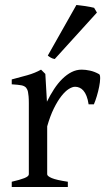

<svg xmlns="http://www.w3.org/2000/svg" viewBox="-20 -747 436 767"><path d="M376 -450.7Q380.4 -447.8 380.1 -433.6Q379.9 -419.4 376.2 -400.9Q372.6 -382.3 366.7 -362.8Q360.8 -343.3 355 -330.1H334Q331.1 -349.6 325.7 -363.3Q320.3 -377 313.2 -385Q306.2 -393.1 297.6 -396.7Q289.1 -400.4 279.8 -400.4Q269 -400.4 254.6 -391.4Q240.2 -382.3 225.1 -363Q210 -343.8 195.1 -313.7Q180.2 -283.7 168.5 -242.2V-50.8Q168.5 -43.5 186.8 -35.6Q205.1 -27.8 251 -21V0H26.9V-21Q59.1 -28.3 77.1 -35.4Q95.2 -42.5 95.2 -50.8V-335Q95.2 -351.1 94.2 -362.1Q93.3 -373 91.8 -379.9Q90.3 -386.7 88.1 -390.6Q85.9 -394.5 84 -397Q80.6 -400.4 76.4 -402.6Q72.3 -404.8 65.7 -406.2Q59.1 -407.7 49.8 -408.4Q40.5 -409.2 26.9 -410.2V-429.7Q58.6 -438 89.1 -446.5Q119.6 -455.1 144 -468.8L161.1 -451.7L167.5 -340.8Q180.7 -367.7 196 -391.1Q211.4 -414.6 229 -431.9Q246.6 -449.2 265.9 -459Q285.2 -468.8 306.2 -468.8Q321.8 -468.8 339.8 -464.8Q357.9 -460.9 376 -450.7ZM198.7 -511.2Q189.9 -512.7 183.1 -516.6Q176.3 -520.5 170.9 -524.9L285.2 -727.1Q291 -726.6 300.5 -725.3Q310.1 -724.1 320.6 -722.7Q331.1 -721.2 340.8 -719.2Q350.6 -717.3 356 -715.8L367.2 -696.8Z"/></svg>

Font: Gentium Plus Eur
Style: Regular
Weight: 400
Designer: J. Victor Gaultney, Annie Olsen, Iska Routamaa, Becca Hirsbrunner
Foundry: SIL International
Version: Version 5.000